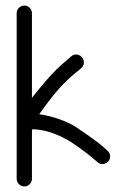

<svg xmlns="http://www.w3.org/2000/svg" viewBox="-20 -708 465 691"><path d="M40 -64.5C40 -49.5 52.5 -37 67.5 -37C82.5 -37 95 -49.5 95 -64.5V-241.1C95 -241.1 96.3 -241.8 98 -242.9C140.1 -241.9 186.7 -226.9 235.4 -197C272.1 -172.1 297.8 -153 311.2 -141.1L331.4 -123.9C345.5 -112.3 362.7 -118.2 370.8 -128.5C378.7 -138.5 379.3 -155.3 366.5 -166L347.6 -182.9C330.2 -197.7 299.3 -219.9 253.5 -250.6C224 -270.2 167.1 -291.3 121.2 -296.7C132.1 -313.2 152.6 -339.6 155.6 -343.6C188.3 -387.6 224.1 -424.6 263.1 -454.6L263.4 -454.9L272.7 -463.2C286.6 -475.8 282.9 -493.9 273.7 -503.4C265.1 -512.3 248.6 -516.3 235.8 -504.8L226.8 -496.8C220.9 -491.6 212 -484 200.4 -474.1C180.3 -457 144.9 -417.7 129.7 -398.8C122.5 -389.8 109.5 -374.5 95 -355.8V-660.5C95 -675.5 82.5 -688 67.5 -688C52.5 -688 40 -675.5 40 -660.5Z"/></svg>

Font: MewTooHand
Style: BdCond
Weight: 400
Designer: Mew Too, Robert Jablonski
Version: Version 0.77